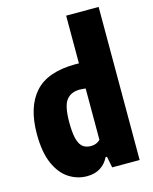

<svg xmlns="http://www.w3.org/2000/svg" viewBox="-121 -888 781 979"><g transform="rotate(-15 269.5 -399.0)"><path d="M216 10.5Q165.5 10.5 121.5 -17.5Q77.5 -45.5 50.5 -106Q23.5 -166.5 23.5 -263.5Q23.5 -406 91 -481.2Q158.5 -556.5 307 -556.5Q314.5 -556.5 324 -556V-808H495.5V0H350.5L339 -59H331.5Q316 -27 287 -8.2Q258 10.5 216 10.5ZM274 -133Q305 -133 324 -152.5V-423.5Q306 -426 293 -426Q246.5 -426 222.5 -395.2Q198.5 -364.5 198.5 -278.5Q198.5 -218.5 208 -187Q217.5 -155.5 234.5 -144.2Q251.5 -133 274 -133Z"/></g></svg>

Font: Encode Sans Condensed Condensed ExtraBold
Style: Regular
Weight: 800
Width: 3
Designer: Multiple Designers
Foundry: Impallari Type
Version: Version 3.000; ttfautohint (v1.8.3) -l 8 -r 50 -G 200 -x 14 